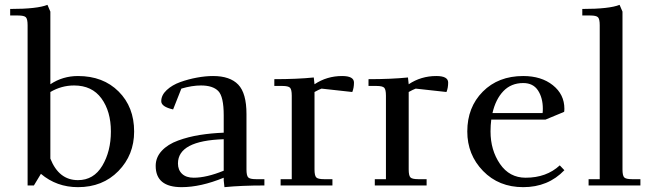

<svg xmlns="http://www.w3.org/2000/svg" viewBox="-20 -766 2684 793"><path d="M22 -702V-729Q134 -729 176 -746L188 -718V-418Q239 -452 302 -452Q406 -452 470 -388Q534 -324 534 -223Q534 -126 469 -59.5Q404 7 302 7Q214 7 149 -48L120 0H94V-662Q94 -687 87 -694.5Q80 -702 55 -702ZM188 -111Q223 -22 302 -22Q367 -22 402.5 -81.5Q438 -141 438 -223Q438 -306 399 -359.5Q360 -413 286 -413Q234 -413 188 -386Z M623 -81Q623 -116 648 -143Q673 -170 715.5 -185.5Q758 -201 805 -208.5Q852 -216 904 -218V-290Q904 -367 881.5 -390Q859 -413 810 -413Q773 -413 729 -400L695 -314Q646 -325 646 -348Q646 -373 668.5 -394Q691 -415 724.5 -427Q758 -439 793.5 -445.5Q829 -452 860 -452Q930 -452 964 -416.5Q998 -381 998 -295V-66Q998 -41 1005 -33.5Q1012 -26 1037 -26H1072V0Q977 0 907 7L904 -21V-32Q809 7 730 7Q623 7 623 -81ZM715 -91Q715 -64 732 -48Q749 -32 780 -32Q833 -32 904 -61V-191Q715 -185 715 -91Z M1113 -411V-439Q1206 -439 1276 -446L1279 -418Q1330 -452 1393 -452Q1442 -452 1442 -425Q1442 -403 1435 -386L1308 -400Q1297 -396 1279 -386V-66Q1279 -41 1286 -33.5Q1293 -26 1318 -26H1353V0H1139V-26H1185V-371Q1185 -396 1178 -403.5Q1171 -411 1146 -411Z M1502 -411V-439Q1595 -439 1665 -446L1668 -418Q1719 -452 1782 -452Q1831 -452 1831 -425Q1831 -403 1824 -386L1697 -400Q1686 -396 1668 -386V-66Q1668 -41 1675 -33.5Q1682 -26 1707 -26H1742V0H1528V-26H1574V-371Q1574 -396 1567 -403.5Q1560 -411 1535 -411Z M1910 -223Q1910 -323 1974 -387.5Q2038 -452 2141 -452Q2216 -452 2263.5 -414Q2311 -376 2311 -317Q2311 -308 2310 -304L2233 -272H2009Q2006 -248 2006 -223Q2006 -146 2045 -89Q2084 -32 2151 -32Q2237 -32 2292 -83L2311 -63Q2244 7 2141 7Q2040 7 1975 -60Q1910 -127 1910 -223ZM2014 -299H2221Q2222 -305 2222 -317Q2222 -362 2202 -392.5Q2182 -423 2141 -423Q2091 -423 2059 -389.5Q2027 -356 2014 -299Z M2385 -702V-729Q2497 -729 2539 -746L2551 -718V-66Q2551 -41 2558 -33.5Q2565 -26 2590 -26H2625V0H2411V-26H2457V-662Q2457 -687 2450 -694.5Q2443 -702 2418 -702Z"/></svg>

Font: Dihjauti
Style: Bold
Weight: 700
Designer: T. Christopher White
Version: Version 3.0.0